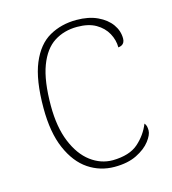

<svg xmlns="http://www.w3.org/2000/svg" viewBox="-88 -615 625 698"><g transform="rotate(-15 224.0 -266.0)"><path d="M259 10Q205 10 161 -19.5Q117 -49 90.5 -110Q64 -171 64 -263Q64 -369 89.5 -430Q115 -491 160 -516.5Q205 -542 262 -542Q308 -542 341 -526.5Q374 -511 391.5 -486.5Q409 -462 409 -433Q409 -425 406 -419Q403 -413 397.5 -410Q392 -407 384 -406Q384 -434 370 -459.5Q356 -485 328.5 -501Q301 -517 258 -517Q209 -517 171.5 -493Q134 -469 113 -413.5Q92 -358 92 -264Q92 -184 115 -128Q138 -72 176 -43.5Q214 -15 259 -15Q322 -16 355 -45Q388 -74 404 -114Q409 -108 410.5 -101.5Q412 -95 412 -86Q412 -70 394.5 -47Q377 -24 343 -7Q309 10 259 10Z"/></g></svg>

Font: Noto Serif Tibetan Thin
Style: Regular
Weight: 250
Version: Version 2.103